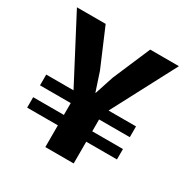

<svg xmlns="http://www.w3.org/2000/svg" viewBox="-152 -793 904 926"><g transform="rotate(30 300.0 -330.0)"><path d="M221 0V-121H50V-179H221V-245H50V-305H202L16 -660H176L265 -451L299 -348H301L335 -452L424 -660H584L397 -305H550V-245H379V-179H550V-121H379V0Z"/></g></svg>

Font: Elaine Sans
Style: Bold
Weight: 700
Designer: Wei Huang
Foundry: Wei Huang
Version: Version 2.001;December 24, 2019;FontCreator 12.0.0.2547 64-b